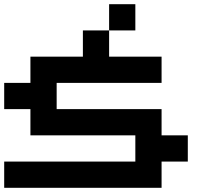

<svg xmlns="http://www.w3.org/2000/svg" viewBox="-20 -1020 1040 915"><path d="M500 -937.5V-1000H562.5H625V-937.5V-875H562.5H500V-812.5V-750H625H750V-687.5V-625H500H250V-562.5V-500H500H750V-437.5V-375H812.5H875V-312.5V-250H812.5H750V-187.5V-125H375H0V-187.5V-250H312.5H625V-312.5V-375H375H125V-437.5V-500H62.5H0V-562.5V-625H62.5H125V-687.5V-750H250H375V-812.5V-875H437.5H500Z"/></svg>

Font: Press Start 2P
Style: Regular
Weight: 500
Monospace: yes
Version: Version 2.14